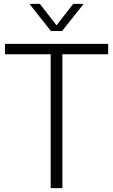

<svg xmlns="http://www.w3.org/2000/svg" viewBox="-20 -965 580 985"><path d="M240 0V-686.5H5.5V-740H535V-686.5H300V0ZM355.5 -945H409L298.5 -806H241L131 -945H184.5L270 -835Z"/></svg>

Font: Encode Sans Semi Condensed Light
Style: Regular
Weight: 300
Width: 4
Designer: Multiple Designers
Foundry: Impallari Type
Version: Version 2.000